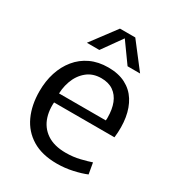

<svg xmlns="http://www.w3.org/2000/svg" viewBox="-177 -834 873 953"><g transform="rotate(30 260.0 -357.5)"><path d="M292.7 10.8Q207.6 10.8 151.2 -23.5Q94.8 -57.8 67 -118.3Q39.2 -178.8 39.2 -258.1Q39.2 -316 55 -365.2Q70.8 -414.4 101.4 -451.8Q131.9 -489.3 176.1 -510Q220.3 -530.8 277.2 -530.8Q335.6 -530.8 376.6 -509.5Q417.7 -488.2 442 -449.7Q466.4 -411.2 474.9 -359.1Q483.4 -307.1 476.1 -245.5H88.8L133.9 -279.1Q122.8 -213.9 138.3 -164.3Q153.8 -114.6 195.6 -86.2Q237.4 -57.8 304.2 -57.8Q347.2 -57.8 384.8 -67.1Q422.4 -76.3 446.1 -84.5L457.1 -21.6Q427.2 -8.9 383 0.9Q338.7 10.8 292.7 10.8ZM89.8 -296.6H396.8Q397.8 -301.8 397.8 -306.1Q397.8 -310.4 397.8 -312.8Q397.8 -360.4 384.2 -394.8Q370.5 -429.2 343.1 -448.2Q315.8 -467.3 273.7 -467.3Q224.7 -467.3 191.3 -439.4Q157.9 -411.6 142.1 -366.9Q126.3 -322.2 129.2 -271.9ZM122.9 -583.4 230 -726.4H317.8L427.9 -583.4H356.1L274.9 -696.5L194.3 -583.4Z"/></g></svg>

Font: Murecho Thin
Style: Regular
Weight: 100
Designer: Neil Summerour
Foundry: Positype
Version: Version 1.010